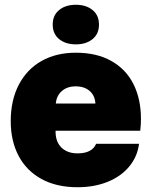

<svg xmlns="http://www.w3.org/2000/svg" viewBox="-20 -775 637 805"><path d="M25 -267Q25 -355 59 -420Q93 -485 154.5 -519.5Q216 -554 298 -554Q386 -554 447.5 -519Q509 -484 540 -421.5Q571 -359 571 -276Q571 -253 568 -227H213Q212 -182 237 -157Q262 -132 305 -132Q366 -132 383 -172H563Q556 -118 521.5 -76.5Q487 -35 431 -12.5Q375 10 305 10Q217 10 154 -24.5Q91 -59 58 -121.5Q25 -184 25 -267ZM380 -341Q378 -375 355.5 -394Q333 -413 298 -413Q262 -413 239.5 -393.5Q217 -374 214 -341ZM201 -672Q201 -711 228 -733Q255 -755 298 -755Q341 -755 368 -733Q395 -711 395 -672Q395 -633 368 -611Q341 -589 298 -589Q255 -589 228 -611Q201 -633 201 -672Z"/></svg>

Font: Mona Sans Black
Style: Regular
Weight: 900
Designer: Deni Anggara
Foundry: GitHub
Version: Version 2.000